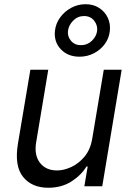

<svg xmlns="http://www.w3.org/2000/svg" viewBox="-20 -872 621 899"><path d="M411.9 -223 465.9 -545.5H549.7L458.8 0H375L390.6 -92.3H384.9Q359.4 -50.8 313.6 -21.8Q267.8 7.1 206 7.1Q129.3 7.1 88.1 -43.7Q46.9 -94.5 63.9 -198.9L122.2 -545.5H206L149.1 -204.5Q139.6 -144.9 167.3 -109.4Q195 -73.9 247.2 -73.9Q278.4 -73.9 313.4 -89.8Q348.4 -105.8 375.9 -138.8Q403.4 -171.9 411.9 -223ZM352.3 -606.5Q297.9 -606.5 264.9 -641.3Q231.9 -676.1 237.2 -727.3Q240.8 -761.4 261.2 -789.8Q281.6 -818.2 313 -835.2Q344.5 -852.3 380.7 -852.3Q416.9 -852.3 443.7 -835.2Q470.5 -818.2 484.2 -789.8Q497.9 -761.4 494.3 -727.3Q490.8 -693.2 470.7 -665.8Q450.6 -638.5 419.6 -622.5Q388.5 -606.5 352.3 -606.5ZM359.4 -660.5Q389.2 -660.5 410.3 -681.1Q431.5 -701.7 434.7 -727.3Q437.9 -753.9 420.6 -775.4Q403.4 -796.9 373.6 -796.9Q343.8 -796.9 322.6 -775.4Q301.5 -753.9 298.3 -727.3Q295.1 -701.7 312.3 -681.1Q329.5 -660.5 359.4 -660.5Z"/></svg>

Font: Inter UI
Style: Italic
Weight: 400
Italic angle: -9.39999°
Designer: Rasmus Andersson
Foundry: rsms
Version: 3.2;8d6f07862